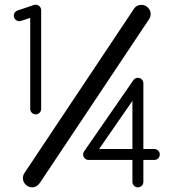

<svg xmlns="http://www.w3.org/2000/svg" viewBox="-20 -802 743 822"><path d="M359.4 -117.2Q349.6 -117.2 342.8 -124Q335.9 -130.9 335.9 -140.6Q335.9 -148.4 340.3 -154.3L551.3 -459Q552.2 -460.4 553.7 -461.9Q560.5 -468.8 570.3 -468.8Q580.1 -468.8 586.9 -461.9Q593.8 -455.1 593.8 -445.3V-164.1H640.6Q650.4 -164.1 657.2 -157.2Q664.1 -150.4 664.1 -140.6Q664.1 -130.9 657.2 -124Q650.4 -117.2 640.6 -117.2H593.8V-23.4Q593.8 -13.7 586.9 -6.8Q580.1 0 570.3 0Q560.5 0 553.7 -6.8Q546.9 -13.7 546.9 -23.4V-117.2ZM546.9 -164.1V-370.1L404.3 -164.1ZM156.2 -335.9Q156.2 -326.2 149.4 -319.3Q142.6 -312.5 132.8 -312.5Q123 -312.5 116.2 -319.3Q109.4 -326.2 109.4 -335.9V-725.6L71.8 -712.9Q67.4 -711.4 62.5 -711.4Q52.7 -711.4 45.9 -718.3Q39.1 -725.1 39.1 -734.9Q39.1 -744.6 45.9 -751.5Q49.8 -754.9 54.2 -756.8L124.5 -780.3Q128.4 -781.7 132.8 -781.7Q142.6 -781.7 149.4 -774.9Q156.2 -768.1 156.2 -758.3ZM585.9 -781.2Q601.6 -781.2 613.3 -769.5Q625 -757.8 625 -742.2Q625 -730.5 619.1 -721.2L151.4 -20Q138.2 0 117.2 0Q101.6 0 89.8 -11.7Q78.1 -23.4 78.1 -39.1Q78.1 -50.8 84 -60.1L554.7 -766.1Q564.9 -781.2 585.9 -781.2Z"/></svg>

Font: Comfortaa
Style: Regular
Weight: 400
Designer: Johan Aakerlund
Foundry: Johan Aakerlund
Version: Version 2.001; ttfautohint (v1.4.1)